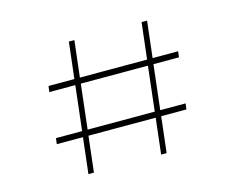

<svg xmlns="http://www.w3.org/2000/svg" viewBox="-96 -855 1293 1010"><g transform="rotate(-15 550.0 -350.0)"><path d="M149 -195 153 -227H295.5L323.5 -470H182L186 -502H327L350 -700H380L357 -502H723L746 -700H776L753 -502H892L888 -470H749L721 -227H859L855 -195H717.5L695 0H665L687.5 -195H321.5L299 0H269L291.5 -195ZM325.5 -227H691L719 -470H353.5Z"/></g></svg>

Font: Trispace SemiExpanded Thin
Style: Regular
Weight: 100
Width: 6
Designer: Tyler Finck
Foundry: Etcetera Type Company
Version: Version 1.210; ttfautohint (v1.8.3)